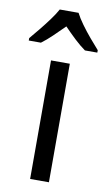

<svg xmlns="http://www.w3.org/2000/svg" viewBox="-122 -810 485 855"><g transform="rotate(10 120.0 -383.0)"><path d="M163 0H78V-536H163ZM162 -766Q173 -744 193 -716.5Q213 -689 235 -663Q257 -637 275 -617V-606H219Q195 -623 169.5 -647Q144 -671 119 -697Q93 -671 68 -647Q43 -623 20 -606H-35V-617Q-17 -638 4.5 -664.5Q26 -691 45.5 -717.5Q65 -744 77 -766Z"/></g></svg>

Font: Noto Sans Khmer SemiCondensed
Style: Regular
Weight: 400
Width: 4
Designer: Danh Hong and the Monotype Design Team
Foundry: Monotype Imaging Inc.
Version: Version 2.004; ttfautohint (v1.8.4.7-5d5b)